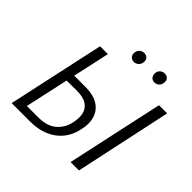

<svg xmlns="http://www.w3.org/2000/svg" viewBox="-199 -1029 1230 1230"><g transform="rotate(45 415.5 -414.0)"><path d="M66 0 209 -658H280L148 -56H253Q328 -56 372.5 -92Q417 -128 431 -189Q442 -237 434 -273.5Q426 -310 394.5 -331Q363 -352 305 -352L186 -351L195 -408H325Q396 -408 440 -381.5Q484 -355 499.5 -306Q515 -257 498 -189Q485 -132 450 -89.5Q415 -47 360 -23.5Q305 0 233 0ZM600 0 743 -658H817L676 0ZM432 -740Q419 -740 409 -747Q399 -754 395 -765Q391 -776 394 -789Q397 -807 410 -817.5Q423 -828 441 -828Q454 -828 463.5 -822Q473 -816 477 -805Q481 -794 479 -781Q476 -763 463 -751.5Q450 -740 432 -740ZM618 -740Q604 -740 595 -747Q586 -754 582 -765Q578 -776 580 -789Q583 -807 595.5 -817.5Q608 -828 626 -828Q640 -828 649 -822Q658 -816 662.5 -805Q667 -794 664 -781Q662 -763 649 -751.5Q636 -740 618 -740Z"/></g></svg>

Font: Ysabeau
Style: Italic
Weight: 400
Italic angle: -12°
Designer: Christian Thalmann (Catharsis Fonts)
Version: Version 2.000;gftools[0.9.27.dev2+g8671c4b]